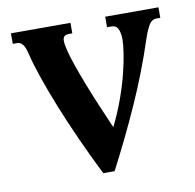

<svg xmlns="http://www.w3.org/2000/svg" viewBox="-65 -585 670 661"><g transform="rotate(-10 270.0 -254.5)"><path d="M244.1 10.7Q211.9 -53.7 182.9 -117.9Q153.8 -182.1 129.9 -241.5Q106 -300.8 88.4 -352.3Q70.8 -403.8 61.5 -442.9Q58.1 -457 53.7 -465.1Q49.3 -473.1 44.4 -476.8Q39.6 -480.5 35.2 -481.2Q30.8 -481.9 27.8 -481.9H14.6V-518.6H222.7V-481.9H213.4Q200.7 -481.9 195.1 -477.5Q189.5 -473.1 189.5 -461.4Q189.5 -453.1 191.4 -443.8Q196.8 -416 209.7 -378.2Q222.7 -340.3 238.8 -299.1Q254.9 -257.8 272.5 -216.3Q290 -174.8 305.7 -139.2Q328.1 -184.6 344.2 -229.5Q360.4 -274.4 370.1 -313.5Q379.9 -352.5 384.5 -383.1Q389.2 -413.6 389.2 -430.2Q389.2 -445.8 386.7 -455.8Q384.3 -465.8 380.4 -471.7Q376.5 -477.5 370.8 -479.7Q365.2 -481.9 359.4 -481.9H344.2V-518.6H530.3V-481.9H516.1Q501 -481.9 490.7 -465.6Q480.5 -449.2 468.8 -413.6Q434.1 -308.1 387.2 -202.9Q340.3 -97.7 283.7 10.7Z"/></g></svg>

Font: Arian AMU Serif
Style: Bold
Weight: 700
Designer: Ruben Hakobyan (Tarumian)
Foundry: Ruben Hakobyan (Tarumian)
Version: Version 1.002